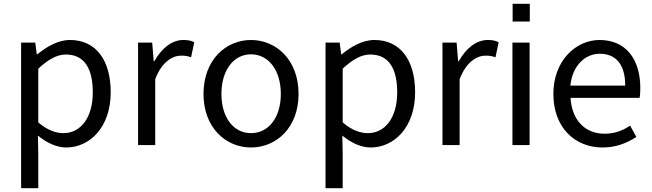

<svg xmlns="http://www.w3.org/2000/svg" viewBox="-20 -769 3457 1018"><path d="M92 229H183V45L181 -50C230 -10 282 13 331 13C455 13 567 -93 567 -280C567 -447 491 -557 351 -557C287 -557 227 -521 178 -481H175L167 -543H92ZM316 -63C280 -63 232 -77 183 -120V-405C236 -454 282 -480 329 -480C432 -480 472 -399 472 -279C472 -144 407 -63 316 -63Z M712 0H803V-349C838 -442 896 -474 940 -474C963 -474 974 -472 993 -465L1010 -545C993 -554 976 -557 952 -557C891 -557 837 -513 798 -444H795L787 -543H712Z M1311 13C1444 13 1563 -91 1563 -271C1563 -452 1444 -557 1311 -557C1178 -557 1059 -452 1059 -271C1059 -91 1178 13 1311 13ZM1311 -63C1218 -63 1154 -146 1154 -271C1154 -396 1218 -481 1311 -481C1404 -481 1469 -396 1469 -271C1469 -146 1404 -63 1311 -63Z M1706 229H1797V45L1795 -50C1844 -10 1896 13 1945 13C2069 13 2181 -93 2181 -280C2181 -447 2105 -557 1965 -557C1901 -557 1841 -521 1792 -481H1789L1781 -543H1706ZM1930 -63C1894 -63 1846 -77 1797 -120V-405C1850 -454 1896 -480 1943 -480C2046 -480 2086 -399 2086 -279C2086 -144 2021 -63 1930 -63Z M2326 0H2417V-349C2452 -442 2510 -474 2554 -474C2577 -474 2588 -472 2607 -465L2624 -545C2607 -554 2590 -557 2566 -557C2505 -557 2451 -513 2412 -444H2409L2401 -543H2326Z M2789 -749H2698V-655H2789ZM2788 0V-543H2697V0Z M3174 13C3250 13 3306 -12 3354 -43L3321 -103C3281 -76 3238 -60 3185 -60C3081 -60 3012 -133 3005 -250H3371C3374 -263 3375 -282 3375 -302C3375 -457 3297 -557 3159 -557C3033 -557 2914 -447 2914 -271C2914 -91 3030 13 3174 13ZM3004 -315C3015 -422 3083 -484 3160 -484C3245 -484 3295 -428 3295 -315Z"/></svg>

Font: Spoqa Han Sans Neo Regular
Style: Regular
Weight: 400
Designer: [Spoqa Han Sans Neo] Dong-huui Kim  Younghwa Kang  Yujin Lee  [Noto Sans] Ryoko NISHIZUKA  (kana & ideographs); Paul D. 
Foundry: Spoqa (http://www.spoqa-han-sans.com)
Version: Version 1.000